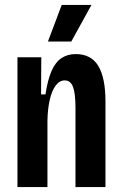

<svg xmlns="http://www.w3.org/2000/svg" viewBox="-20 -761 497 781"><path d="M51 0V-339V-528H148L147 -377H165Q174 -437 190 -473Q206 -509 230.5 -525Q255 -541 288 -541Q351 -541 380 -492.5Q409 -444 409 -348V0H287V-323Q287 -381 277 -407.5Q267 -434 243 -434Q222 -434 206.5 -413Q191 -392 182.5 -355.5Q174 -319 173 -271V0ZM270 -592H175L231 -741H352Z"/></svg>

Font: Bricolage Grotesque 24pt Condensed SemiBold
Style: Regular
Weight: 600
Width: 3
Designer: Mathieu Triay
Foundry: Atelier Triay
Version: Version 1.001;gftools[0.9.33.dev8+g029e19f]